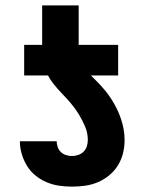

<svg xmlns="http://www.w3.org/2000/svg" viewBox="-20 -687 540 715"><path d="M70 -406V-520H137V-667H273V-520H420V-406ZM248 8Q224 8 200 4.5Q176 1 153.5 -8.5Q131 -18 112 -33.5Q93 -49 80.5 -69.5Q68 -90 61 -113.5Q54 -137 54 -161H191Q191 -150 195 -139Q199 -128 207 -120.5Q215 -113 226 -109.5Q237 -106 248 -106Q260 -106 271.5 -110Q283 -114 291.5 -122.5Q300 -131 303.5 -142.5Q307 -154 307 -166Q307 -192 297 -215.5Q287 -239 274 -260.5Q261 -282 244.5 -301.5Q228 -321 210.5 -339Q193 -357 177.5 -377Q162 -397 152 -420.5Q142 -444 139.5 -469.5Q137 -495 137 -520H273Q273 -500 276.5 -479.5Q280 -459 290 -441.5Q300 -424 315 -409.5Q330 -395 344 -380.5Q358 -366 371 -350.5Q384 -335 395 -317.5Q406 -300 415 -282Q424 -264 430.5 -244.5Q437 -225 440.5 -205Q444 -185 444 -165Q444 -140 438 -116Q432 -92 419 -71Q406 -50 386.5 -34Q367 -18 344.5 -8.5Q322 1 297.5 4.5Q273 8 248 8Z"/></svg>

Font: Iosevka Curly Heavy
Style: Regular
Weight: 900
Monospace: yes
Designer: Belleve Invis
Foundry: Belleve Invis
Version: Version 22.1.2; ttfautohint (v1.8.4)